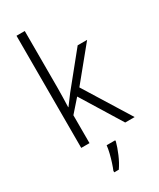

<svg xmlns="http://www.w3.org/2000/svg" viewBox="-243 -833 931 1127"><g transform="rotate(-30 222.5 -269.5)"><path d="M136 -373Q136 -342 135 -309.5Q134 -277 133 -245H135Q147 -261 160 -278.5Q173 -296 185 -312L363 -532H427L248 -313L442 0H378L210 -273L136 -189V0H80V-760H136ZM275 69Q266 103 248 145.5Q230 188 207 221H176V211Q183 195 192 167.5Q201 140 208 111Q215 82 217 61H275Z"/></g></svg>

Font: Noto Sans Thai Looped SemiCondensed Light
Style: Regular
Weight: 300
Width: 4
Designer: Sasikarn Vongin, Ben Mitchell
Foundry: The Fontpad Ltd
Version: Version 1.001; ttfautohint (v1.8.4.7-5d5b)